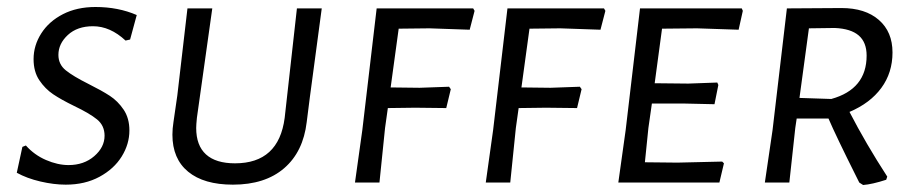

<svg xmlns="http://www.w3.org/2000/svg" viewBox="-20 -522 2624 549"><path d="M371 -479 352 -409 339 -406Q295 -447 246 -447Q201 -447 174 -422Q147 -397 147 -365Q147 -338 168 -321Q189 -304 233 -282Q271 -263 294 -248Q317 -233 333.5 -208.5Q350 -184 350 -149Q350 -110 328 -74.5Q306 -39 264.5 -16.5Q223 6 168 6Q134 6 95.5 -3Q57 -12 28 -28L44 -102L54 -106Q78 -79 111.5 -64.5Q145 -50 176 -50Q220 -50 249.5 -75.5Q279 -101 279 -134Q279 -163 257.5 -180.5Q236 -198 192 -219Q155 -237 132 -252.5Q109 -268 92.5 -292.5Q76 -317 76 -353Q76 -392 98 -426.5Q120 -461 160 -481.5Q200 -502 253 -502Q318 -502 371 -479Z M866 -244 857 -173Q847 -88 792.5 -41Q738 6 646 6Q563 6 518 -31Q473 -68 473 -137Q473 -154 476 -173L487 -249L516 -498H587L543 -185Q541 -165 541 -156Q541 -106 569 -80.5Q597 -55 652 -55Q777 -55 794 -185L829 -498H900Z M1120 -440 1097 -272 1180 -271 1264 -274 1269 -267 1256 -213 1167 -214 1089 -213 1081 -156 1065 0H995L1016 -150L1057 -498H1333L1337 -491L1323 -437L1208 -441Z M1494 -440 1471 -272 1554 -271 1638 -274 1643 -267 1630 -213 1541 -214 1463 -213 1455 -156 1439 0H1369L1390 -150L1431 -498H1707L1711 -491L1697 -437L1582 -441Z M1873 -440 1852 -284 1948 -283 2031 -286 2034 -279 2023 -224 1934 -226H1844L1834 -156L1824 -58L1917 -57L2045 -60L2050 -55L2037 0H1748L1769 -150L1810 -498H2101L2104 -491L2092 -437L1973 -441Z M2409 -202Q2456 -111 2517 -17L2514 -8Q2474 5 2448 7L2437 0L2428 -18Q2370 -134 2349 -183H2258L2254 -156L2237 0H2167L2189 -150L2230 -498L2386 -499Q2454 -499 2493 -465Q2532 -431 2532 -372Q2532 -314 2500 -270.5Q2468 -227 2409 -202ZM2266 -242 2357 -239Q2458 -267 2458 -363Q2458 -401 2435.5 -420.5Q2413 -440 2367 -442L2293 -441Z"/></svg>

Font: Alegreya Sans SC
Style: Italic
Weight: 400
Italic angle: -7°
Designer: Juan Pablo del Peral
Foundry: Huerta Tipografica
Version: Version 2.008; ttfautohint (v1.6)